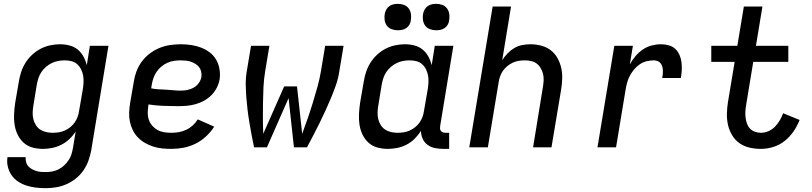

<svg xmlns="http://www.w3.org/2000/svg" viewBox="-20 -769 4240 1002"><path d="M218 213Q192 213 167 210Q142 207 118.5 199.5Q95 192 74.5 178.5Q54 165 40.5 145.5Q27 126 21 101.5Q15 77 19 51H114Q113 64 116 76.5Q119 89 127 98Q135 107 145.5 113Q156 119 168 123Q180 127 192.5 128Q205 129 218 129Q235 129 252 126Q269 123 285 115Q301 107 314.5 94.5Q328 82 338 67Q348 52 353 35.5Q358 19 361 2L375 -83Q361 -61 342 -43Q323 -25 300 -13.5Q277 -2 252.5 3Q228 8 204 8Q175 8 148.5 0.5Q122 -7 102.5 -25Q83 -43 71.5 -67.5Q60 -92 56 -119Q52 -146 53.5 -174.5Q55 -203 59 -231L78 -341Q82 -367 90 -392Q98 -417 112.5 -440.5Q127 -464 147.5 -483Q168 -502 192 -514.5Q216 -527 242 -532.5Q268 -538 294 -538Q319 -538 343.5 -531.5Q368 -525 386 -510Q404 -495 415.5 -474Q427 -453 433 -429L449 -530H546L456 16Q451 43 441.5 69.5Q432 96 415.5 120Q399 144 376 162.5Q353 181 326.5 192.5Q300 204 272.5 208.5Q245 213 218 213ZM255 -76Q271 -76 287 -78.5Q303 -81 318.5 -88Q334 -95 347.5 -106Q361 -117 370.5 -131Q380 -145 385.5 -160.5Q391 -176 393 -192Q398 -219 402.5 -246.5Q407 -274 412 -302Q415 -320 416 -338.5Q417 -357 414 -374Q411 -391 403.5 -406.5Q396 -422 383.5 -433.5Q371 -445 354 -449.5Q337 -454 318 -454Q301 -454 284 -451Q267 -448 250.5 -440Q234 -432 220 -420Q206 -408 196 -393Q186 -378 180.5 -361Q175 -344 172 -327L154 -217Q151 -200 150.5 -182Q150 -164 154 -147.5Q158 -131 167 -116.5Q176 -102 189.5 -93Q203 -84 220 -80Q237 -76 255 -76Z M874 8Q850 8 825.5 5.5Q801 3 778.5 -4.5Q756 -12 736 -23.5Q716 -35 700 -51.5Q684 -68 673.5 -89Q663 -110 658 -133.5Q653 -157 654 -181.5Q655 -206 659 -231L678 -341Q682 -369 692 -396Q702 -423 719.5 -447Q737 -471 761.5 -489.5Q786 -508 813 -519Q840 -530 868 -534Q896 -538 924 -538Q951 -538 978 -534Q1005 -530 1029.5 -520.5Q1054 -511 1074.5 -495.5Q1095 -480 1108 -457.5Q1121 -435 1125.5 -408Q1130 -381 1126 -354Q1122 -332 1111 -310.5Q1100 -289 1083 -272Q1066 -255 1045 -243.5Q1024 -232 1001 -225.5Q978 -219 955.5 -217Q933 -215 911 -215Q871 -215 832 -216.5Q793 -218 755 -224L754 -217Q751 -198 751 -179Q751 -160 757 -143Q763 -126 775 -112.5Q787 -99 802.5 -90.5Q818 -82 836.5 -79Q855 -76 874 -76Q894 -76 913.5 -79.5Q933 -83 951.5 -91.5Q970 -100 985.5 -114Q1001 -128 1012 -146L1098 -108Q1080 -80 1054.5 -56.5Q1029 -33 999 -18.5Q969 -4 937.5 2Q906 8 874 8ZM924 -296Q935 -296 946.5 -297.5Q958 -299 969 -302.5Q980 -306 990.5 -311.5Q1001 -317 1009.5 -326Q1018 -335 1023.5 -345.5Q1029 -356 1031 -367Q1033 -381 1030 -394.5Q1027 -408 1019.5 -418Q1012 -428 1001 -435Q990 -442 977.5 -446.5Q965 -451 951 -452.5Q937 -454 924 -454Q906 -454 888.5 -451.5Q871 -449 854 -441.5Q837 -434 822.5 -422Q808 -410 797.5 -394.5Q787 -379 781 -362Q775 -345 772 -327L769 -308Q788 -304 807.5 -303Q827 -302 846.5 -301Q866 -300 885 -298Q904 -296 924 -296Z M1306 0Q1299 -32 1293 -64.5Q1287 -97 1281.5 -129.5Q1276 -162 1272 -195Q1268 -228 1265.5 -261.5Q1263 -295 1262.5 -329Q1262 -363 1268 -398L1290 -530H1386L1364 -398Q1357 -356 1355 -315Q1353 -274 1352.5 -233Q1352 -192 1352 -151.5Q1352 -111 1354 -71L1463 -318H1530L1557 -71Q1572 -111 1586 -151.5Q1600 -192 1612.5 -233Q1625 -274 1636.5 -315Q1648 -356 1655 -398L1677 -530H1773L1751 -398Q1746 -363 1734.5 -329Q1723 -295 1709 -261.5Q1695 -228 1680 -195Q1665 -162 1649 -129.5Q1633 -97 1616 -64.5Q1599 -32 1582 0H1514L1486 -257L1373 0Z M2004 8Q1975 8 1948.5 0.5Q1922 -7 1902.5 -25Q1883 -43 1871.5 -67.5Q1860 -92 1856 -119Q1852 -146 1853.5 -174.5Q1855 -203 1859 -231L1878 -341Q1882 -367 1890 -392Q1898 -417 1912.5 -440.5Q1927 -464 1947.5 -483Q1968 -502 1992 -514.5Q2016 -527 2042 -532.5Q2068 -538 2094 -538Q2119 -538 2143.5 -531.5Q2168 -525 2186 -510Q2204 -495 2215.5 -474Q2227 -453 2233 -429L2249 -530H2346L2277 -111Q2276 -104 2276.5 -97Q2277 -90 2281.5 -85Q2286 -80 2292.5 -78Q2299 -76 2306 -76H2324V8H2292Q2270 8 2249 3.5Q2228 -1 2211.5 -13Q2195 -25 2186 -44.5Q2177 -64 2177 -86Q2177 -86 2177 -86Q2177 -86 2177 -86Q2163 -64 2144 -45Q2125 -26 2101.5 -14Q2078 -2 2053 3Q2028 8 2004 8ZM2055 -76Q2071 -76 2087 -78.5Q2103 -81 2118.5 -88Q2134 -95 2147.5 -106Q2161 -117 2170.5 -131Q2180 -145 2185.5 -160.5Q2191 -176 2193 -192L2212 -302Q2215 -320 2216 -338.5Q2217 -357 2214 -374Q2211 -391 2203.5 -406.5Q2196 -422 2183.5 -433.5Q2171 -445 2154 -449.5Q2137 -454 2118 -454Q2101 -454 2084 -451Q2067 -448 2050.5 -440Q2034 -432 2020 -420Q2006 -408 1996 -393Q1986 -378 1980.5 -361Q1975 -344 1972 -327L1954 -217Q1951 -200 1950.5 -182Q1950 -164 1954 -147.5Q1958 -131 1967 -116.5Q1976 -102 1989.5 -93Q2003 -84 2020 -80Q2037 -76 2055 -76ZM2256 -611Q2240 -611 2224.5 -616.5Q2209 -622 2199.5 -634.5Q2190 -647 2187.5 -663.5Q2185 -680 2188 -697Q2190 -708 2196 -719Q2202 -730 2212 -737Q2222 -744 2233.5 -746.5Q2245 -749 2256 -749Q2273 -749 2288 -743.5Q2303 -738 2312.5 -725.5Q2322 -713 2324.5 -696.5Q2327 -680 2324 -663Q2323 -652 2317 -641Q2311 -630 2301 -623Q2291 -616 2279.5 -613.5Q2268 -611 2256 -611ZM2056 -611Q2040 -611 2024.5 -616.5Q2009 -622 1999.5 -634.5Q1990 -647 1987.5 -663.5Q1985 -680 1988 -697Q1990 -708 1996 -719Q2002 -730 2012 -737Q2022 -744 2033.5 -746.5Q2045 -749 2056 -749Q2073 -749 2088 -743.5Q2103 -738 2112.5 -725.5Q2122 -713 2124.5 -696.5Q2127 -680 2124 -663Q2123 -652 2117 -641Q2111 -630 2101 -623Q2091 -616 2079.5 -613.5Q2068 -611 2056 -611Z M2429 0 2551 -735H2647L2601 -455Q2613 -474 2629 -490.5Q2645 -507 2664.5 -518.5Q2684 -530 2706 -534Q2728 -538 2749 -538Q2778 -538 2805.5 -530.5Q2833 -523 2854.5 -506.5Q2876 -490 2889.5 -465.5Q2903 -441 2909 -414Q2915 -387 2914 -357.5Q2913 -328 2908 -299L2858 0H2762L2813 -313Q2816 -330 2817 -347.5Q2818 -365 2814.5 -381Q2811 -397 2803 -411.5Q2795 -426 2782.5 -436Q2770 -446 2753.5 -450Q2737 -454 2719 -454Q2703 -454 2687 -451.5Q2671 -449 2656 -442Q2641 -435 2627.5 -424Q2614 -413 2604.5 -399Q2595 -385 2589.5 -369.5Q2584 -354 2582 -338L2526 0Z M3098 0 3186 -530H3283L3267 -433Q3279 -455 3296 -475.5Q3313 -496 3334.5 -510.5Q3356 -525 3380.5 -531.5Q3405 -538 3429 -538Q3450 -538 3470 -532.5Q3490 -527 3504 -514Q3518 -501 3526 -482.5Q3534 -464 3536.5 -444.5Q3539 -425 3538 -403.5Q3537 -382 3533 -362H3436Q3438 -372 3439 -382.5Q3440 -393 3439.5 -403Q3439 -413 3436 -422.5Q3433 -432 3427 -439.5Q3421 -447 3411.5 -450.5Q3402 -454 3392 -454Q3374 -454 3355 -449.5Q3336 -445 3319.5 -434Q3303 -423 3290 -407.5Q3277 -392 3267.5 -374.5Q3258 -357 3253 -338.5Q3248 -320 3245 -302L3195 0Z M3951 8Q3921 8 3892 1.5Q3863 -5 3839.5 -21.5Q3816 -38 3801 -63Q3786 -88 3779.5 -116Q3773 -144 3773.5 -174.5Q3774 -205 3779 -236L3814 -446H3692V-530H3828L3862 -735H3959L3925 -530H4094V-446H3911L3874 -222Q3871 -205 3870 -188.5Q3869 -172 3871 -155.5Q3873 -139 3878 -124.5Q3883 -110 3893.5 -98.5Q3904 -87 3919.5 -81.5Q3935 -76 3951 -76Q3971 -76 3990.5 -84.5Q4010 -93 4024.5 -108Q4039 -123 4049.5 -141Q4060 -159 4067 -178L4153 -143Q4141 -112 4121.5 -83.5Q4102 -55 4075 -33.5Q4048 -12 4015.5 -2Q3983 8 3951 8Z"/></svg>

Font: Iosevka Curly Medium Extended
Style: Italic
Weight: 500
Width: 7
Italic angle: -9°
Monospace: yes
Designer: Belleve Invis
Foundry: Belleve Invis
Version: Version 11.1.0; ttfautohint (v1.8.3)